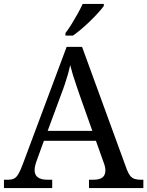

<svg xmlns="http://www.w3.org/2000/svg" viewBox="-20 -951 745 971"><path d="M0 0V-42H19Q39 -42 51 -48Q63 -54 73 -71Q83 -88 95 -120L317 -714H395L621 -95Q629 -74 638 -62.5Q647 -51 660 -46.5Q673 -42 692 -42H705V0H430V-42H453Q483 -42 498 -53.5Q513 -65 513 -90Q513 -96 512 -101.5Q511 -107 509.5 -113.5Q508 -120 505 -127L465 -239H202L164 -134Q161 -126 159 -118Q157 -110 156 -103.5Q155 -97 155 -91Q155 -66 171.5 -54Q188 -42 221 -42H244V0ZM221 -289H447L385 -464Q375 -494 365.5 -521Q356 -548 348.5 -573Q341 -598 335 -622Q330 -598 323.5 -575.5Q317 -553 309 -528.5Q301 -504 289 -473ZM311 -784Q326 -803 342 -829Q358 -855 373 -882Q388 -909 398 -931H505V-921Q496 -908 478 -888Q460 -868 437.5 -846Q415 -824 392 -804.5Q369 -785 349 -771H311Z"/></svg>

Font: Noto Serif Bengali
Style: Regular
Weight: 400
Designer: Juan Bruce, Universal Thirst, Indian Type Foundry and the Monotype Design Team.
Foundry: Monotype Imaging Inc.
Version: Version 2.003